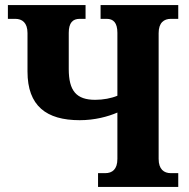

<svg xmlns="http://www.w3.org/2000/svg" viewBox="-20 -734 743 754"><path d="M365 0H680V-54H651C624 -54 603 -69 603 -110V-604C603 -645 624 -660 651 -660H680V-714H375V-660H399C425 -660 441 -645 441 -605V-358C417 -348 385 -342 354 -342C280 -342 250 -377 250 -463V-605C250 -645 266 -660 293 -660H316V-714H11V-660H40C67 -660 88 -645 88 -604V-453C88 -318 162 -262 293 -262C352 -262 404 -276 441 -292V-110C441 -69 421 -54 393 -54H365Z"/></svg>

Font: Noto Serif Condensed ExtraBold
Style: Regular
Weight: 800
Width: 3
Designer: Monotype Design Team
Foundry: Monotype Imaging Inc.
Version: Version 2.013